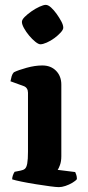

<svg xmlns="http://www.w3.org/2000/svg" viewBox="-20 -769 360 789"><path d="M222 0Q211 0 185 -3.5Q159 -7 127.5 -12Q96 -17 69 -22.5Q42 -28 30 -32Q30 -40 33 -48.5Q36 -57 40 -63L65 -68Q76 -70 82.5 -75.5Q89 -81 92 -97.5Q95 -114 95 -146V-388Q95 -398 90.5 -405Q86 -412 78 -415L23 -435Q25 -446 28 -456Q31 -466 37 -472Q55 -481 89.5 -490.5Q124 -500 154 -500Q189 -500 210.5 -478Q232 -456 232 -421V-127Q232 -106 226.5 -91Q221 -76 217 -71L289 -62Q291 -58 293.5 -50.5Q296 -43 296 -33Q291 -26 277.5 -18Q264 -10 249 -5Q234 0 222 0ZM146 -587Q138 -587 125 -597.5Q112 -608 99.5 -623Q87 -638 78.5 -653.5Q70 -669 70 -679Q70 -688 81.5 -699.5Q93 -711 109.5 -722.5Q126 -734 142.5 -741.5Q159 -749 168 -749Q178 -749 190 -738Q202 -727 213 -711.5Q224 -696 232 -681Q240 -666 240 -655Q240 -647 229 -635Q218 -623 203 -612Q188 -601 172 -594Q156 -587 146 -587Z"/></svg>

Font: Texturina Medium 12pt
Style: Bold
Weight: 700
Version: Version 1.002